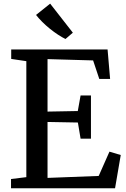

<svg xmlns="http://www.w3.org/2000/svg" viewBox="-20 -1008 676 1028"><path d="M121 -59.5V-680.5L40 -692.5V-743H556L569.5 -585.5H511.5L478.5 -684.5L234.5 -691.5V-410.5L396.5 -413.5L411.5 -497H467V-265.5H411.5L397 -352L234.5 -355V-55.5L508.5 -66L566 -196L626.5 -178L596 0H39V-49.5ZM330 -799.5Q312.5 -808 290.8 -822.2Q269 -836.5 247 -854.2Q225 -872 205.8 -891.2Q186.5 -910.5 173 -928L248.5 -988.5L370 -833L331 -799.5Z"/></svg>

Font: Merriweather 24pt Medium
Style: Regular
Weight: 500
Designer: Eben Sorkin
Foundry: Eben Sorkin
Version: Version 2.100